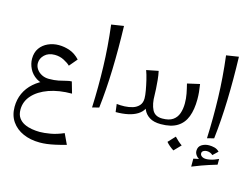

<svg xmlns="http://www.w3.org/2000/svg" viewBox="-142 -981 2159 1651"><g transform="rotate(15 937.5 -156.0)"><path d="M328 422Q245 422 180 393.5Q115 365 77.5 311Q40 257 40 181Q40 116 65 60.5Q90 5 138.5 -38Q187 -81 256 -109L444 -119L488 -56Q372 -56 283.5 -24.5Q195 7 145 62.5Q95 118 95 190Q95 235 114.5 263Q134 291 165.5 306.5Q197 322 233.5 328Q270 334 304 334Q342 334 397.5 324.5Q453 315 515 288L559 381Q505 396 464 405Q423 414 390.5 418Q358 422 328 422ZM488 -56 276 -69Q209 -69 165 -97.5Q121 -126 99.5 -169.5Q78 -213 78 -258Q78 -314 105 -352Q132 -390 176.5 -410Q221 -430 272 -430Q321 -430 369.5 -413Q418 -396 459 -352L399 -281Q381 -300 342.5 -320Q304 -340 259 -340Q203 -340 169.5 -308Q136 -276 136 -234Q136 -205 153 -180.5Q170 -156 198.5 -141.5Q227 -127 262 -127Q310 -127 346.5 -134.5Q383 -142 410.5 -149.5Q438 -157 459 -157Z M685 14Q689 -81 689.5 -170Q690 -259 687.5 -347.5Q685 -436 678 -527.5Q671 -619 659 -717L769 -734Q775 -531 769.5 -347.5Q764 -164 745 -1Z M891 0 882 -70Q915 -66 952.5 -67.5Q990 -69 1024 -79.5Q1058 -90 1079.5 -114Q1101 -138 1101 -178Q1101 -204 1093.5 -247Q1086 -290 1075 -336Q1064 -382 1051 -417L1157 -438Q1165 -401 1169 -359Q1173 -317 1175 -282Q1177 -247 1177 -229Q1177 -148 1202 -99Q1227 -50 1292 -50L1312 -25L1292 0Q1229 0 1191 -24Q1153 -48 1136.5 -87Q1120 -126 1120 -172L1150 -165Q1150 -84 1082.5 -42Q1015 0 891 0Z M1292 0V-50Q1352 -50 1385.5 -73Q1419 -96 1433 -136Q1447 -176 1447 -226Q1447 -270 1439 -311.5Q1431 -353 1420 -396L1530 -421Q1536 -383 1539 -352Q1542 -321 1542 -287Q1542 -197 1517.5 -132.5Q1493 -68 1438 -34Q1383 0 1292 0ZM1456 190Q1437 178 1419 163Q1401 148 1388 132L1446 70Q1462 87 1478 101.5Q1494 116 1514 130Z M1708 14Q1712 -81 1712.5 -170Q1713 -259 1710.5 -347.5Q1708 -436 1701 -527.5Q1694 -619 1682 -717L1792 -734Q1798 -531 1792.5 -347.5Q1787 -164 1768 -1ZM1762 212 1744 216Q1696 216 1672 192.5Q1648 169 1648 142Q1648 104 1677 86Q1706 68 1743 68Q1766 68 1790.5 74Q1815 80 1834 100L1790 142Q1779 132 1766 126.5Q1753 121 1736 121Q1720 121 1706.5 129Q1693 137 1693 152Q1693 171 1714 182Q1735 193 1774 186Q1800 181 1815 175.5Q1830 170 1855 159V210ZM1640 285V214Q1683 205 1717 198Q1751 191 1784 185Q1817 179 1855 173V210Q1815 222 1784 232Q1753 242 1720 254Q1687 266 1640 285Z"/></g></svg>

Font: Marhey Light Light
Style: Regular
Weight: 300
Version: Version 1.000